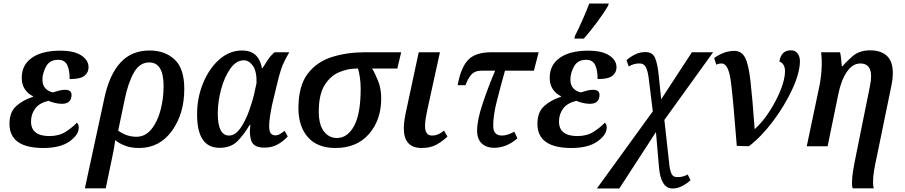

<svg xmlns="http://www.w3.org/2000/svg" viewBox="-20 -834 5159 1095"><path d="M227 10Q324 10 376.5 -27.5Q429 -65 429 -106Q429 -127 418 -134Q393 -107 354.5 -82.5Q316 -58 262 -58Q157 -58 157 -141Q157 -182 180 -214Q203 -246 256 -259Q269 -253 290.5 -247.5Q312 -242 333 -242Q388 -242 388 -293Q388 -322 351 -322Q334 -322 316 -317Q298 -312 282 -307Q256 -312 239 -330Q222 -348 222 -380Q222 -416 242.5 -454.5Q263 -493 312 -493Q350 -493 364 -461.5Q378 -430 377 -383Q439 -383 462 -402Q485 -421 485 -450Q485 -491 443.5 -518Q402 -545 324 -545Q220 -545 162 -504.5Q104 -464 104 -390Q104 -352 122 -325Q140 -298 169 -285L168 -282Q110 -263 72 -228.5Q34 -194 34 -128Q34 10 227 10Z M464 240H583L622 53Q628 26 631 5.5Q634 -15 637 -35Q661 -15 695 -2.5Q729 10 773 10Q890 10 960.5 -87.5Q1031 -185 1031 -327Q1031 -443 976 -494.5Q921 -546 833 -546Q730 -546 667 -477Q604 -408 576 -278ZM758 -54Q702 -54 654 -89L691 -266Q710 -360 743 -419Q776 -478 831 -478Q913 -478 913 -343Q913 -272 895.5 -205.5Q878 -139 843 -96.5Q808 -54 758 -54Z M1232 9Q1299 9 1337 -31.5Q1375 -72 1404 -122H1408Q1400 -66 1414 -29Q1428 8 1488 8Q1531 8 1564 -10.5Q1597 -29 1621 -56L1603 -88Q1589 -77 1576.5 -69.5Q1564 -62 1549 -62Q1535 -62 1525 -72.5Q1515 -83 1515 -116Q1515 -137 1519.5 -167.5Q1524 -198 1531 -233L1557 -342Q1571 -403 1584 -441.5Q1597 -480 1630 -536H1545Q1523 -516 1507.5 -493Q1492 -470 1477 -445H1474Q1456 -546 1361 -546Q1289 -546 1231 -495Q1173 -444 1138.5 -360.5Q1104 -277 1104 -181Q1104 9 1232 9ZM1286 -61Q1222 -61 1222 -187Q1222 -254 1241 -324.5Q1260 -395 1293.5 -442.5Q1327 -490 1371 -490Q1400 -490 1422.5 -458.5Q1445 -427 1443 -360L1429 -296Q1419 -252 1398.5 -196.5Q1378 -141 1349.5 -101Q1321 -61 1286 -61Z M1893 10Q2015 10 2084.5 -70Q2154 -150 2154 -272Q2154 -329 2136 -373.5Q2118 -418 2102 -443H2246L2268 -536H2061Q1960 -536 1873.5 -509Q1787 -482 1734.5 -413Q1682 -344 1682 -217Q1682 -113 1736 -51.5Q1790 10 1893 10ZM1902 -47Q1856 -47 1827 -85Q1798 -123 1798 -197Q1798 -294 1830.5 -347Q1863 -400 1912.5 -421.5Q1962 -443 2013 -443H2022Q2028 -423 2032.5 -391.5Q2037 -360 2037 -328Q2037 -185 1999.5 -116Q1962 -47 1902 -47Z M2385 10Q2434 10 2468 -8.5Q2502 -27 2532 -55L2512 -89Q2496 -76 2480 -68.5Q2464 -61 2443 -61Q2404 -61 2404 -116Q2404 -136 2408 -160Q2412 -184 2418 -212L2489 -536H2368L2298 -209Q2292 -183 2287.5 -155Q2283 -127 2283 -102Q2283 10 2385 10Z M2797 9Q2869 9 2931 -45L2913 -83Q2874 -61 2843 -61Q2793 -61 2793 -115Q2792 -174 2814.5 -261.5Q2837 -349 2860 -431H3025L3052 -536H2783Q2691 -536 2649.5 -492Q2608 -448 2590 -348H2635Q2646 -382 2666.5 -406.5Q2687 -431 2726 -431H2804Q2767 -345 2734 -247.5Q2701 -150 2701 -90Q2701 -40 2728 -15.5Q2755 9 2797 9Z M3238 10Q3335 10 3387.5 -27.5Q3440 -65 3440 -106Q3440 -127 3429 -134Q3404 -107 3365.5 -82.5Q3327 -58 3273 -58Q3168 -58 3168 -141Q3168 -182 3191 -214Q3214 -246 3267 -259Q3280 -253 3301.5 -247.5Q3323 -242 3344 -242Q3399 -242 3399 -293Q3399 -322 3362 -322Q3345 -322 3327 -317Q3309 -312 3293 -307Q3267 -312 3250 -330Q3233 -348 3233 -380Q3233 -416 3253.5 -454.5Q3274 -493 3323 -493Q3361 -493 3375 -461.5Q3389 -430 3388 -383Q3450 -383 3473 -402Q3496 -421 3496 -450Q3496 -491 3454.5 -518Q3413 -545 3335 -545Q3231 -545 3173 -504.5Q3115 -464 3115 -390Q3115 -352 3133 -325Q3151 -298 3180 -285L3179 -282Q3121 -263 3083 -228.5Q3045 -194 3045 -128Q3045 10 3238 10ZM3256 -614H3310Q3345 -654 3384 -706Q3423 -758 3448 -801L3452 -814H3341Q3302 -714 3259 -629Z M3384 241H3512L3721 -81L3738 117Q3748 241 3816 241Q3865 241 3918 194L3902 161Q3876 176 3847 176Q3819 178 3809 155.5Q3799 133 3796 93L3769 -150L4047 -536H3926L3751 -268L3736 -411Q3729 -476 3714.5 -506.5Q3700 -537 3661 -537Q3630 -537 3603 -524Q3576 -511 3553 -491L3566 -455Q3595 -472 3622 -472Q3651 -474 3663 -451.5Q3675 -429 3680 -385L3703 -199Z M4182 -2 4251 0Q4321 -53 4388 -142Q4455 -231 4498.5 -325Q4542 -419 4542 -486Q4542 -511 4529 -529Q4516 -547 4490 -547Q4435 -547 4425 -483Q4457 -471 4457 -427Q4457 -384 4433 -323Q4409 -262 4370 -201Q4331 -140 4284 -97Q4271 -276 4260 -372.5Q4249 -469 4229 -506Q4209 -543 4170 -544Q4110 -544 4053 -503L4065 -465Q4078 -472 4096 -472Q4135 -472 4148.5 -367Q4162 -262 4182 -2Z M4843 240H4963Q4959 227 4959 203Q4959 177 4964.5 141.5Q4970 106 4980 62L5063 -342Q5069 -372 5070.5 -388Q5072 -404 5072 -416Q5072 -485 5037.5 -516Q5003 -547 4943 -547Q4881 -547 4842.5 -513.5Q4804 -480 4785 -456H4781Q4779 -477 4777 -498.5Q4775 -520 4771 -536H4663Q4669 -486 4665 -431.5Q4661 -377 4650 -328L4581 0H4700L4761 -297Q4777 -376 4809.5 -424Q4842 -472 4887 -472Q4948 -472 4948 -399Q4948 -375 4941 -341L4863 46Q4853 94 4846 135.5Q4839 177 4839 208Q4839 216 4839.5 224Q4840 232 4843 240Z"/></svg>

Font: Noto Serif SemiCondensed Semi
Style: Italic
Weight: 600
Width: 4
Italic angle: -12°
Designer: Monotype Design Team
Foundry: Monotype Imaging Inc.
Version: Version 1.901